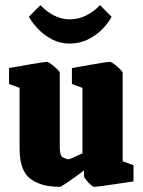

<svg xmlns="http://www.w3.org/2000/svg" viewBox="-20 -713 553 745"><path d="M212 12Q139 12 97.5 -19.5Q56 -51 56 -136V-372L15 -387V-449Q15 -449 35.5 -452.5Q56 -456 83.5 -461Q111 -466 134 -469.5Q157 -473 162 -473Q167 -473 179 -464Q191 -455 201.5 -445Q212 -435 212 -430V-138Q212 -108 225.5 -101.5Q239 -95 246 -95Q249 -95 259 -99.5Q269 -104 281 -109.5Q293 -115 300 -118V-372L259 -387V-449Q259 -449 279.5 -452.5Q300 -456 327.5 -461Q355 -466 378 -469.5Q401 -473 407 -473Q412 -473 423.5 -464Q435 -455 445.5 -445Q456 -435 456 -430V-87L498 -72V-9Q498 -9 477 -6Q456 -3 427 1.5Q398 6 374 9Q350 12 344 12Q341 12 331.5 3.5Q322 -5 314 -15Q306 -25 306 -29V-52Q291 -40 270 -25Q249 -10 232.5 1Q216 12 212 12ZM250 -544Q213 -544 181.5 -560.5Q150 -577 127 -601.5Q104 -626 92 -648L137 -693Q160 -668 189.5 -653Q219 -638 250 -638Q285 -638 314.5 -653Q344 -668 368 -693L413 -648Q402 -626 378.5 -601.5Q355 -577 322.5 -560.5Q290 -544 250 -544Z"/></svg>

Font: Grenze Gotisch Black
Style: Regular
Weight: 900
Designer: Renata Polastri
Foundry: Omnibus-Type
Version: Version 1.001